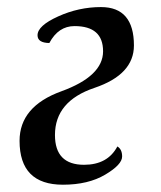

<svg xmlns="http://www.w3.org/2000/svg" viewBox="-20 -502 445 532"><path d="M154.3 9.8Q34.2 9.8 34.2 -111.8Q34.2 -207 149.9 -249Q265.6 -291 265.6 -359.9Q265.6 -429.7 186.5 -429.7Q141.6 -429.7 116.7 -382.8Q84 -383.3 84 -404.3Q84 -430.7 141.1 -456.5Q198.2 -482.4 259.8 -482.4Q351.1 -482.4 351.1 -376Q351.1 -295.4 241.7 -258.5Q132.3 -221.7 132.3 -127.9Q132.3 -45.4 212.9 -45.4Q278.3 -45.4 305.2 -96.2Q318.4 -88.4 318.4 -68.4Q318.4 -45.9 271.5 -18.1Q224.6 9.8 154.3 9.8Z"/></svg>

Font: Kelvinch
Style: Italic
Weight: 400
Italic angle: -10°
Designer: Paul James Miller
Foundry: High-Logic / Made with FontCreator
Version: Version 3.40;July 22, 2017;FontCreator 11.0.0.2388 64-bit